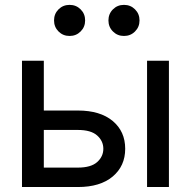

<svg xmlns="http://www.w3.org/2000/svg" viewBox="-20 -752 768 772"><path d="M293 -307.6H156.2V-507.8H68.4V0H293Q382.8 0 433.1 -42.2Q483.4 -84.5 483.4 -153.8Q483.4 -223.6 433.1 -265.6Q382.8 -307.6 293 -307.6ZM293 -229.5Q345.7 -229.5 370.6 -207.3Q395.5 -185.1 395.5 -153.8Q395.5 -122.6 370.6 -100.3Q345.7 -78.1 293 -78.1H156.2V-229.5ZM659.2 -318.8V0H571.3V-507.8H659.2ZM416 -669.9Q416 -643.6 434.1 -625.5Q452.1 -607.4 478.5 -607.4Q504.9 -607.4 522.9 -625.5Q541 -643.6 541 -669.9Q541 -696.3 522.9 -714.4Q504.9 -732.4 478.5 -732.4Q452.1 -732.4 434.1 -714.4Q416 -696.3 416 -669.9ZM197.3 -669.9Q197.3 -643.6 215.3 -625.5Q233.4 -607.4 259.8 -607.4Q286.1 -607.4 304.2 -625.5Q322.3 -643.6 322.3 -669.9Q322.3 -696.3 304.2 -714.4Q286.1 -732.4 259.8 -732.4Q233.4 -732.4 215.3 -714.4Q197.3 -696.3 197.3 -669.9Z"/></svg>

Font: Giphurs
Style: Regular
Weight: 400
Version: Version 2.010